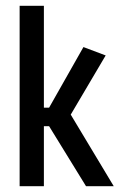

<svg xmlns="http://www.w3.org/2000/svg" viewBox="-20 -645 414 665"><path d="M48 0V-625H132V0ZM278 0 150 -208H97V-272H150L269 -482L346 -453L225 -248L374 0Z"/></svg>

Font: Smooch Sans Thin SemiBold
Style: Regular
Weight: 600
Version: Version 1.010